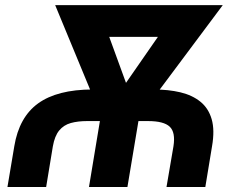

<svg xmlns="http://www.w3.org/2000/svg" viewBox="-20 -748 942 768"><path d="M164.6 0H9.8L37.1 -162.6Q56.2 -279.3 132.6 -334.5Q209 -389.6 349.1 -390.1H593.8Q653.8 -390.1 701.7 -378.7Q749.5 -367.2 781.7 -341.1Q814 -314.9 826.7 -271.2Q839.4 -227.5 828.1 -162.6L801.3 0H646L673.8 -162.6Q682.6 -218.8 658.9 -241.2Q635.3 -263.7 572.3 -263.7H328.1Q291.5 -263.7 263.2 -255.9Q234.9 -248 216.8 -226.1Q198.7 -204.1 191.4 -162.6ZM728.5 -727.5 708.5 -600.6H321.8L342.8 -727.5ZM435.5 -346.7 699.7 -727.5H871.1L527.3 -267.1H441.4ZM370.6 -727.5 510.7 -343.3 476.6 -267.1H391.1L200.7 -727.5ZM551.3 -368.7 489.7 0H335.9L397 -368.7Z"/></svg>

Font: Inter Tight
Style: Bold Italic
Weight: 700
Italic angle: -9.39999°
Designer: Rasmus Andersson
Foundry: rsms
Version: Version 3.004